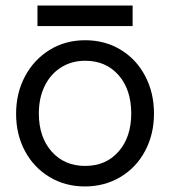

<svg xmlns="http://www.w3.org/2000/svg" viewBox="-20 -662 613 692"><path d="M38 -252Q38 -327 70.5 -387.5Q103 -448 159.5 -482.5Q216 -517 287 -517Q358 -517 414.5 -483Q471 -449 503 -388.5Q535 -328 535 -253Q535 -178 503 -118Q471 -58 414 -24Q357 10 286 10Q215 10 158.5 -24Q102 -58 70 -117.5Q38 -177 38 -252ZM453 -253Q453 -339 407.5 -391Q362 -443 287 -443Q238 -443 200 -419Q162 -395 141 -352Q120 -309 120 -253Q120 -168 166 -116Q212 -64 287 -64Q362 -64 407.5 -116Q453 -168 453 -253ZM115 -642H458V-568H115Z"/></svg>

Font: Bellota Text
Style: Bold
Weight: 700
Designer: Kemie Guaida
Foundry: Kemie Guaida
Version: Version 4.001